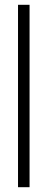

<svg xmlns="http://www.w3.org/2000/svg" viewBox="-20 -749 198 799"><path d="M55 30H103V-729H55Z"/></svg>

Font: Emberly
Style: Regular
Weight: 400
Designer: Rajesh Rajput
Foundry: Rajesh Rajput
Version: Version 1.000